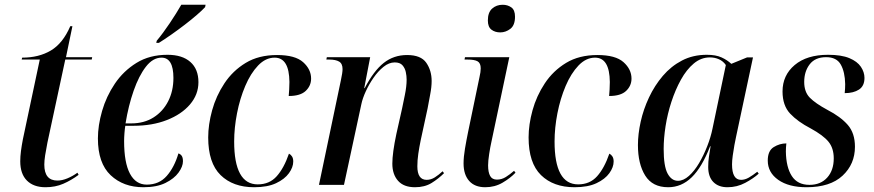

<svg xmlns="http://www.w3.org/2000/svg" viewBox="-20 -776 3670 806"><path d="M171 10Q121 10 93 -18Q65 -46 65 -99Q65 -119 68 -142Q71 -165 76 -191L147 -526H71L73 -534Q143 -534 193.5 -564Q244 -594 275 -666H284L257 -536H367L365 -526H254L179 -177Q173 -147 169.5 -124Q166 -101 166 -85Q166 -18 221 -18Q241 -18 263.5 -27.5Q286 -37 305 -51L310 -42Q279 -19 245.5 -4.5Q212 10 171 10Z M582 10Q498 10 444.5 -40.5Q391 -91 391 -195Q391 -249 408.5 -310Q426 -371 462 -424.5Q498 -478 553 -512Q608 -546 683 -546Q745 -546 779 -516Q813 -486 813 -431Q813 -379 777.5 -337.5Q742 -296 680.5 -272Q619 -248 541 -248H506Q504 -237 502.5 -217.5Q501 -198 501 -184Q501 -93 525.5 -47Q550 -1 596 -1Q648 -1 680 -37.5Q712 -74 729 -132Q738 -129 743 -121.5Q748 -114 748 -99Q748 -77 729.5 -51.5Q711 -26 674.5 -8Q638 10 582 10ZM531 -258Q585 -258 624.5 -283Q664 -308 686 -351Q708 -394 708 -449Q708 -534 658 -534Q622 -534 592.5 -496Q563 -458 541 -395Q519 -332 507 -258ZM638 -605Q664 -636 692.5 -678.5Q721 -721 741 -756H843L841 -746Q829 -733 806.5 -713.5Q784 -694 756 -672.5Q728 -651 699.5 -631Q671 -611 647 -596H636Z M1047 10Q958 10 906 -41Q854 -92 854 -199Q854 -253 870.5 -313Q887 -373 922 -426Q957 -479 1011.5 -512Q1066 -545 1143 -545Q1219 -545 1252.5 -515Q1286 -485 1286 -446Q1286 -416 1263.5 -394.5Q1241 -373 1192 -373Q1193 -385 1194 -400Q1195 -415 1195 -432Q1194 -534 1133 -534Q1095 -534 1063.5 -501Q1032 -468 1009.5 -415Q987 -362 975 -300.5Q963 -239 963 -182Q963 -2 1062 -2Q1111 -2 1141.5 -36Q1172 -70 1193 -131Q1201 -127 1206 -119Q1211 -111 1211 -98Q1211 -74 1193 -49Q1175 -24 1139 -7Q1103 10 1047 10Z M1722 10Q1675 10 1651 -17Q1627 -44 1627 -89Q1627 -134 1644 -214L1668 -321Q1672 -341 1679.5 -377Q1687 -413 1687 -442Q1687 -457 1683.5 -473.5Q1680 -490 1669.5 -502Q1659 -514 1637 -514Q1613 -514 1590 -495.5Q1567 -477 1548 -449.5Q1529 -422 1515.5 -392.5Q1502 -363 1497 -339L1424 0H1319L1411 -439Q1418 -471 1418 -486Q1418 -509 1403.5 -517.5Q1389 -526 1362 -526H1350L1352 -536H1534L1509 -406H1511Q1549 -479 1591 -512Q1633 -545 1689 -545Q1747 -545 1769.5 -512.5Q1792 -480 1792 -436Q1792 -411 1786 -380Q1780 -349 1775 -321L1746 -187Q1740 -158 1736 -130.5Q1732 -103 1732 -78Q1732 -21 1771 -21Q1789 -21 1805.5 -31.5Q1822 -42 1838 -57L1844 -49Q1821 -26 1792 -8Q1763 10 1722 10Z M2080 -640Q2058 -640 2043 -651.5Q2028 -663 2028 -690Q2028 -724 2046 -740Q2064 -756 2090 -756Q2111 -756 2126.5 -745Q2142 -734 2142 -706Q2142 -670 2122.5 -655Q2103 -640 2080 -640ZM2017 10Q1973 10 1949.5 -16.5Q1926 -43 1926 -90Q1926 -117 1932 -152.5Q1938 -188 1945 -222L1993 -453Q1998 -474 1998 -489Q1998 -511 1985 -518.5Q1972 -526 1943 -526H1930L1932 -536H2118L2043 -181Q2038 -159 2033.5 -129.5Q2029 -100 2029 -82Q2029 -53 2037.5 -37.5Q2046 -22 2066 -22Q2086 -22 2103.5 -33Q2121 -44 2138 -59L2144 -51Q2122 -28 2089.5 -9Q2057 10 2017 10Z M2392 10Q2303 10 2251 -41Q2199 -92 2199 -199Q2199 -253 2215.5 -313Q2232 -373 2267 -426Q2302 -479 2356.5 -512Q2411 -545 2488 -545Q2564 -545 2597.5 -515Q2631 -485 2631 -446Q2631 -416 2608.5 -394.5Q2586 -373 2537 -373Q2538 -385 2539 -400Q2540 -415 2540 -432Q2539 -534 2478 -534Q2440 -534 2408.5 -501Q2377 -468 2354.5 -415Q2332 -362 2320 -300.5Q2308 -239 2308 -182Q2308 -2 2407 -2Q2456 -2 2486.5 -36Q2517 -70 2538 -131Q2546 -127 2551 -119Q2556 -111 2556 -98Q2556 -74 2538 -49Q2520 -24 2484 -7Q2448 10 2392 10Z M2785 10Q2719 10 2688.5 -39Q2658 -88 2658 -167Q2658 -213 2669.5 -265Q2681 -317 2704.5 -367Q2728 -417 2762.5 -457.5Q2797 -498 2843 -522Q2889 -546 2947 -546Q2985 -546 3009 -535Q3033 -524 3050 -508L3116 -535H3141L3070 -202Q3067 -189 3063 -167Q3059 -145 3056 -123Q3053 -101 3053 -86Q3053 -21 3091 -21Q3107 -21 3123.5 -30.5Q3140 -40 3159 -55L3165 -47Q3143 -27 3108.5 -8.5Q3074 10 3034 10Q2996 10 2974.5 -12Q2953 -34 2953 -75Q2953 -98 2956 -118Q2959 -138 2963 -162H2961Q2927 -74 2884 -32Q2841 10 2785 10ZM2826 -17Q2849 -17 2872 -37.5Q2895 -58 2914.5 -91Q2934 -124 2949 -162.5Q2964 -201 2971 -236L3027 -503Q3016 -519 2998.5 -527Q2981 -535 2960 -535Q2923 -535 2892.5 -509.5Q2862 -484 2838.5 -441.5Q2815 -399 2798.5 -348.5Q2782 -298 2774 -246.5Q2766 -195 2766 -151Q2766 -78 2782.5 -47.5Q2799 -17 2826 -17Z M3366 10Q3291 10 3247 -21Q3203 -52 3203 -102Q3203 -143 3228 -158.5Q3253 -174 3281 -174Q3280 -165 3279.5 -156.5Q3279 -148 3279 -140Q3280 -74 3304 -37Q3328 0 3378 0Q3425 0 3452.5 -30.5Q3480 -61 3480 -111Q3480 -154 3458 -181Q3436 -208 3383 -237Q3329 -265 3297 -299Q3265 -333 3265 -392Q3265 -460 3316 -503Q3367 -546 3456 -546Q3512 -546 3545.5 -532Q3579 -518 3594 -495.5Q3609 -473 3609 -449Q3609 -415 3586 -400Q3563 -385 3526 -385Q3527 -395 3527.5 -404.5Q3528 -414 3528 -423Q3527 -474 3509.5 -505Q3492 -536 3448 -536Q3402 -536 3379 -506Q3356 -476 3356 -432Q3356 -390 3379.5 -366Q3403 -342 3453 -315Q3509 -286 3539 -251.5Q3569 -217 3569 -160Q3569 -87 3517 -38.5Q3465 10 3366 10Z"/></svg>

Font: Noto Serif Display SemiCondensed Medium
Style: Italic
Weight: 500
Width: 4
Italic angle: -12°
Designer: Monotype Design Team
Foundry: Monotype Imaging Inc.
Version: Version 2.009